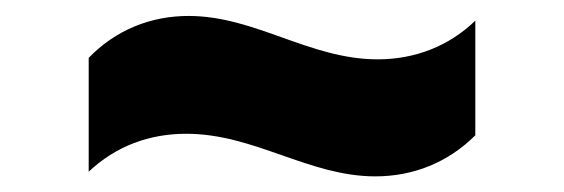

<svg xmlns="http://www.w3.org/2000/svg" viewBox="-20 -401 711 242"><path d="M91.8 -328.1V-184.6C126 -216.8 168 -232.4 214.8 -232.4C300.8 -232.4 369.1 -178.7 453.1 -178.7C501 -178.7 544.9 -196.3 579.1 -230.5V-375C545.9 -342.8 502.9 -326.2 456.1 -326.2C370.1 -326.2 301.8 -380.9 217.8 -380.9C169.9 -380.9 126 -363.3 91.8 -328.1Z"/></svg>

Font: Pretendard Black
Style: Regular
Weight: 900
Designer: Base glyphs from Inter by Rasmus Andersson; Hangeul glyphs from Noto Sans CJK(Source Han Sans) by Jang Soo-young and Kan
Foundry: Kil Hyung-jin
Version: Version 1.309;Glyphs 3.2 (3225)